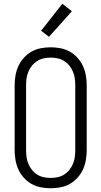

<svg xmlns="http://www.w3.org/2000/svg" viewBox="-20 -995 540 1023"><path d="M250 8Q224 8 197.5 3Q171 -2 148 -15Q125 -28 107 -48Q89 -68 78 -92Q67 -116 62.5 -142.5Q58 -169 58 -195V-540Q58 -566 62.5 -592.5Q67 -619 78 -643Q89 -667 107 -687Q125 -707 148 -720Q171 -733 197.5 -738Q224 -743 250 -743Q276 -743 302.5 -738Q329 -733 352 -720Q375 -707 393 -687Q411 -667 422 -643Q433 -619 437.5 -592.5Q442 -566 442 -540V-195Q442 -169 437.5 -142.5Q433 -116 422 -92Q411 -68 393 -48Q375 -28 352 -15Q329 -2 302.5 3Q276 8 250 8ZM250 -47Q269 -47 287.5 -51Q306 -55 322 -65Q338 -75 349.5 -89.5Q361 -104 368.5 -121.5Q376 -139 378.5 -157.5Q381 -176 381 -195V-540Q381 -559 378.5 -577.5Q376 -596 368.5 -613.5Q361 -631 349.5 -645.5Q338 -660 322 -670Q306 -680 287.5 -684Q269 -688 250 -688Q231 -688 212.5 -684Q194 -680 178 -670Q162 -660 150.5 -645.5Q139 -631 131.5 -613.5Q124 -596 121.5 -577.5Q119 -559 119 -540V-195Q119 -176 121.5 -157.5Q124 -139 131.5 -121.5Q139 -104 150.5 -89.5Q162 -75 178 -65Q194 -55 212.5 -51Q231 -47 250 -47ZM241 -799 199 -831 312 -975 363 -935Z"/></svg>

Font: Iosevka Curly Light
Style: Regular
Weight: 300
Monospace: yes
Designer: Belleve Invis
Foundry: Belleve Invis
Version: Version 22.1.2; ttfautohint (v1.8.4)